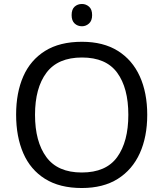

<svg xmlns="http://www.w3.org/2000/svg" viewBox="-20 -935 821 965"><path d="M720 -358Q720 -247 682.5 -164.5Q645 -82 572 -36Q499 10 391 10Q280 10 206.5 -36Q133 -82 97 -165Q61 -248 61 -359Q61 -469 97 -551Q133 -633 206.5 -679Q280 -725 392 -725Q499 -725 572 -679.5Q645 -634 682.5 -551.5Q720 -469 720 -358ZM156 -358Q156 -223 213 -145.5Q270 -68 391 -68Q513 -68 569 -145.5Q625 -223 625 -358Q625 -493 569 -569.5Q513 -646 392 -646Q271 -646 213.5 -569.5Q156 -493 156 -358ZM392 -915Q412 -915 427.5 -901.5Q443 -888 443 -859Q443 -831 427.5 -817Q412 -803 392 -803Q370 -803 355 -817Q340 -831 340 -859Q340 -888 355 -901.5Q370 -915 392 -915Z"/></svg>

Font: RS Noto Sans
Style: Regular
Weight: 400
Designer: Monotype Design Team
Foundry: Monotype Imaging Inc.
Version: Version 3.10